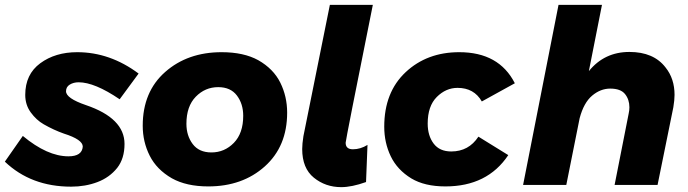

<svg xmlns="http://www.w3.org/2000/svg" viewBox="-39 -762 2836 791"><path d="M254 7Q89 7 -19 -96L55 -202Q156 -118 243 -118Q299 -118 302 -158Q302 -187 224.5 -211.5Q183 -226 141 -250Q110.5 -267.5 87.8 -298.8Q65 -330 65 -371Q65 -456 127 -501.5Q189 -547 279 -547Q414 -547 532 -459L454 -353Q351 -423 285 -423Q264 -423 248.5 -413.5Q233 -404 233 -386Q233 -357 315 -329Q474 -275 474 -169Q474 -109 444 -70.5Q412 -30.5 362.2 -11.8Q312.5 7 254 7Z M819 6Q729 6 669 -27.5Q606.5 -63.5 577.8 -120.5Q549 -177.5 549 -244Q549 -384 641.5 -465.5Q734 -547 874 -547Q965 -547 1025 -514Q1087.5 -478.5 1115.8 -421.5Q1144 -364.5 1144 -298Q1144 -159 1052 -76.5Q960 6 819 6ZM832 -134Q886 -134 924.5 -173.5Q963 -213 963 -285Q963 -334 937 -368.5Q911 -403 860 -403Q806 -403 767.5 -363.5Q729 -324 729 -252Q729 -203 755 -168.5Q781 -134 832 -134Z M1367 9Q1302 9 1254 -30Q1206 -69 1206 -148Q1206 -169 1211 -201L1320 -742H1497Q1385 -185 1385 -174Q1385 -147 1415 -147Q1446 -147 1475 -165L1469 -12Q1410 9 1367 9Z M1796 6Q1710.5 6 1655.5 -27Q1597.5 -62.5 1570.8 -118.2Q1544 -174 1544 -240Q1544 -382 1632 -464.5Q1720 -547 1853 -547Q2017 -547 2082 -419L1946 -344Q1914 -400 1846 -400Q1798 -400 1760.5 -362.5Q1723 -325 1723 -253Q1723 -203 1747.5 -170.5Q1772 -138 1820 -138Q1892 -138 1932 -199L2055 -123Q1969 6 1796 6Z M2670 0H2493L2551 -294Q2554 -307 2554 -320Q2554 -352 2536 -374.5Q2518 -397 2475 -397Q2435 -397 2400.5 -368Q2366 -339 2349 -275L2294 0H2116L2262 -742H2441L2387 -469Q2451 -548 2554 -548Q2654 -548 2703 -484Q2740 -438 2740 -371Q2740 -350 2735 -320Z"/></svg>

Font: Argentum Sans
Style: Bold Italic
Weight: 700
Italic angle: -11°
Designer: Julieta Ulanovsky (font), Cristiano Sobral (main changes and remaster)
Foundry: Julieta Ulanovsky (font), Cristiano Sobral (main changes and remaster)
Version: Version 2.007;June 15, 2022;FontCreator 14.0.0.2814 64-bit; 